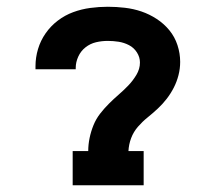

<svg xmlns="http://www.w3.org/2000/svg" viewBox="-20 -548 640 568"><path d="M195 0V-101H241Q241 -120 245 -139.5Q249 -159 256.5 -177.5Q264 -196 276 -211.5Q288 -227 302 -241Q316 -255 331 -268Q346 -281 359.5 -295Q373 -309 383.5 -326.5Q394 -344 394 -363Q394 -379 385 -393Q376 -407 361.5 -414.5Q347 -422 331 -424.5Q315 -427 299 -427Q281 -427 264 -423Q247 -419 233 -408Q219 -397 211.5 -380.5Q204 -364 204 -347V-343H85V-352Q85 -378 92.5 -403Q100 -428 115 -449.5Q130 -471 151 -487Q172 -503 196.5 -512Q221 -521 247 -524.5Q273 -528 299 -528Q324 -528 349.5 -525Q375 -522 398.5 -514Q422 -506 443.5 -492Q465 -478 481 -458.5Q497 -439 505 -414.5Q513 -390 513 -365Q513 -345 508 -325.5Q503 -306 494 -288.5Q485 -271 473 -255.5Q461 -240 446.5 -226.5Q432 -213 416.5 -200.5Q401 -188 388 -173Q375 -158 368 -139.5Q361 -121 360 -101H405V0Z"/></svg>

Font: Iosevka Etoile
Style: Bold
Weight: 700
Designer: Belleve Invis
Foundry: Belleve Invis
Version: Version 28.1.0; ttfautohint (v1.8.4)